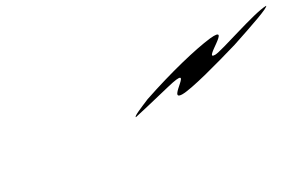

<svg xmlns="http://www.w3.org/2000/svg" viewBox="27 -722 1366 906"><g transform="rotate(-30 709.5 -269.0)"><path d="M714 -249C667 -229 617 -209 624 -203C634 -205 743 -230 827 -251C1008 -295 781 -189 867 -187C916 -186 1076 -230 1198 -266C1316 -305 1421 -341 1419 -351C1353 -351 1132 -271 1095 -271C1026 -271 1243 -363 1113 -350C1027 -340 874 -303 714 -249Z"/></g></svg>

Font: Snowfall
Style: UltraObl
Weight: 400
Designer: Jasper
Foundry: Cannot Into Space Fonts
Version: Version 0.9